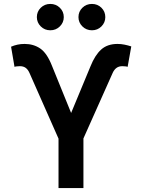

<svg xmlns="http://www.w3.org/2000/svg" viewBox="-20 -962 728 982"><path d="M279.3 0V-252.9L130.4 -589.8Q123 -606.4 111.3 -615Q99.6 -623.5 82 -623.5Q75.2 -623.5 66.2 -622.6Q57.1 -621.6 54.2 -620.1L36.6 -723.1Q52.7 -730 69.3 -733.6Q85.9 -737.3 106 -737.3Q151.4 -737.3 185.8 -713.9Q220.2 -690.4 245.6 -626L343.8 -384.3L442.9 -623Q465.8 -680.2 497.6 -708.7Q529.3 -737.3 581.1 -737.3Q599.6 -737.3 617.2 -733.6Q634.8 -730 651.4 -724.6L632.8 -620.1Q630.4 -621.6 621.1 -622.6Q611.8 -623.5 605.5 -623.5Q587.9 -623.5 575.9 -614.7Q564 -606 556.6 -589.8L406.7 -253.9V0ZM450.2 -807.1Q421.4 -807.1 401.4 -826.9Q381.3 -846.7 381.3 -874.5Q381.3 -902.8 401.4 -922.4Q421.4 -941.9 450.2 -941.9Q479 -941.9 498.8 -922.4Q518.6 -902.8 518.6 -874.5Q518.6 -846.7 498.8 -826.9Q479 -807.1 450.2 -807.1ZM237.3 -807.1Q208.5 -807.1 188.5 -826.9Q168.5 -846.7 168.5 -874.5Q168.5 -902.8 188.5 -922.4Q208.5 -941.9 237.3 -941.9Q266.1 -941.9 286.1 -922.4Q306.2 -902.8 306.2 -874.5Q306.2 -846.7 286.1 -826.9Q266.1 -807.1 237.3 -807.1Z"/></svg>

Font: Inter 18pt SemiBold
Style: Regular
Weight: 600
Designer: Rasmus Andersson
Foundry: rsms
Version: Version 4.001;git-66647c0bb